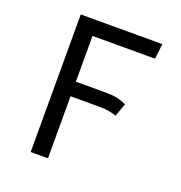

<svg xmlns="http://www.w3.org/2000/svg" viewBox="-125 -795 850 903"><g transform="rotate(20 300.0 -344.0)"><path d="M443 -297Q426 -303 406.2 -306.8Q386.5 -310.5 354.5 -310.5H180.5V-383.5H362Q398.5 -383.5 421 -378.5Q443.5 -373.5 466.5 -362.5ZM535 -688.5 526 -612.5H213V0H126.5V-688.5Z"/></g></svg>

Font: Fira Code Light
Style: Regular
Weight: 400
Monospace: yes
Version: Version 5.002